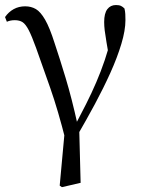

<svg xmlns="http://www.w3.org/2000/svg" viewBox="-20 -551 581 778"><path d="M221.9 201.2 245.4 -54.5 246.5 19.9Q215.7 -102.8 183.4 -195.1Q151.1 -287.4 126.3 -356.6Q108.7 -405.3 96.2 -429.3Q83.7 -453.2 71.4 -461.2Q59.1 -469.2 39.8 -469.2Q21.9 -469.2 7.8 -462.8L0.4 -481.9Q14.8 -502.6 35.5 -514Q56.1 -525.4 81.9 -525.4Q106.2 -525.4 125.3 -514.3Q144.3 -503.2 162.9 -471Q181.4 -438.9 201.1 -376.7Q221.1 -317.3 246.1 -234.6Q271.1 -151.9 294.4 -45.7L300.6 -44.3L306.7 189.8L230.9 207.4ZM294.2 -3.5 276.9 -28.9Q305.5 -83.1 328.6 -128.9Q351.7 -174.7 370.2 -218Q388.8 -261.2 404.6 -307.8Q420.3 -354.4 434.1 -409.4L425.5 -298.4Q416.6 -349.9 411.6 -379.4Q406.6 -409 404.3 -427.5Q402.1 -446.1 402.1 -461.8Q402.1 -496.9 414.9 -513.8Q427.7 -530.6 449.9 -530.6Q462.8 -530.6 470.3 -527Q477.8 -523.4 484.4 -516.5Q487.1 -505 487.7 -494.2Q488.3 -483.3 488.3 -469.6Q488.3 -427.9 471.7 -372.9Q455.2 -317.8 427.1 -255.6Q399 -193.4 364.3 -128.8Q329.5 -64.3 294.2 -3.5Z"/></svg>

Font: Noto Serif SC
Style: Regular
Weight: 200
Designer: Ryoko NISHIZUKA 西塚涼子 (kana & ideographs); Frank Grießhammer (Latin, Greek & Cyrillic); Wenlong ZHANG 张文龙 (bopomofo); San
Foundry: Adobe
Version: Version 2.001;hotconv 1.1.0;makeotfexe 2.6.0